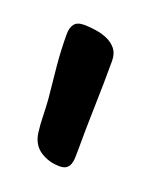

<svg xmlns="http://www.w3.org/2000/svg" viewBox="-57 -681 204 268"><g transform="rotate(20 45.5 -547.5)"><path d="M79.6 -611.3Q79.6 -577.6 78.6 -543.9Q77.6 -510.3 77.6 -476.6Q77.6 -471.2 77.4 -466.3Q77.1 -461.4 75.7 -457.3Q74.2 -453.1 70.8 -450.7Q67.4 -448.2 61 -448.2Q44.9 -448.2 32.2 -456.5Q19.5 -464.8 17.1 -482.4Q15.6 -495.1 15.4 -506.8Q15.1 -518.6 14.2 -531.2Q11.7 -554.7 9.5 -578.1Q7.3 -601.6 7.3 -625Q7.3 -634.8 11.5 -640.1Q15.6 -645.5 25.9 -645.5Q34.2 -645.5 43.7 -644Q53.2 -642.6 61.3 -638.9Q69.3 -635.3 74.5 -628.7Q79.6 -622.1 79.6 -611.3Z"/></g></svg>

Font: Just Another Hand
Style: Regular
Weight: 400
Designer: Astigmatic (AOETI)
Foundry: Astigmatic (AOETI)
Version: Version 1.000